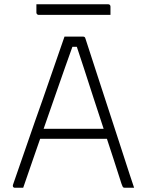

<svg xmlns="http://www.w3.org/2000/svg" viewBox="-20 -882 690 902"><path d="M147 -277H439Q447 -277 455 -277Q463 -277 470 -277L492 -287L498 -257L503 -230H158Q155 -230 152.5 -231.5Q150 -233 148.5 -235.5Q147 -238 147 -241ZM89 0Q79 0 69.5 0Q60 0 49 0Q46 0 43.5 -2Q41 -4 40.5 -7Q40 -10 41 -14Q58 -64 75.5 -113.5Q93 -163 110 -213Q127 -263 144.5 -312.5Q162 -362 179.5 -411.5Q197 -461 214 -511Q231 -561 248.5 -610.5Q266 -660 283 -710Q305 -710 329.5 -710Q354 -710 370 -710Q374 -710 376.5 -708.5Q379 -707 380 -704.5Q381 -702 382 -699Q408 -619 434 -539Q460 -459 486 -379.5Q512 -300 538 -220Q564 -140 590 -60Q595 -45 600 -30Q605 -15 610 0Q599 0 588 0Q577 0 566 0Q562 0 559.5 -1.5Q557 -3 555.5 -7Q554 -11 551 -18Q535 -68 513.5 -134.5Q492 -201 467.5 -275Q443 -349 419 -423Q395 -497 374 -562Q353 -627 337 -674L353 -662H308L324 -673Q307 -626 285.5 -565Q264 -504 239.5 -433.5Q215 -363 189 -288.5Q163 -214 137.5 -140.5Q112 -67 89 0ZM151 -862H488Q493 -862 496 -859Q499 -856 499 -851Q499 -841 499 -831.5Q499 -822 499 -812H162Q159 -812 156.5 -813.5Q154 -815 152.5 -817.5Q151 -820 151 -823Q151 -833 151 -842.5Q151 -852 151 -862Z"/></svg>

Font: Recursive Sans Linear Light
Style: Regular
Weight: 300
Version: Version 1.085